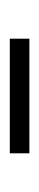

<svg xmlns="http://www.w3.org/2000/svg" viewBox="136 -488 80 392"><g transform="rotate(90 176.0 -292.0)"><path d="M59 -272V-312H293V-272Z"/></g></svg>

Font: Literata 18pt ExtraLight
Style: Regular
Weight: 250
Designer: Latin by Veronika Burian and Jose Scaglione. Greek by Irene Vlachou. Cyrillic by Vera Evstafieva.
Foundry: TypeTogether
Version: Version 3.103;gftools[0.9.29]